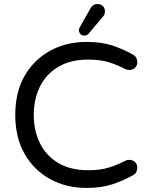

<svg xmlns="http://www.w3.org/2000/svg" viewBox="-20 -914 735 944"><path d="M405 10Q306 10 226.5 -33.5Q147 -77 101 -157.5Q55 -238 55 -349Q55 -461 101 -541Q147 -621 226.5 -664.5Q306 -708 405 -708Q479 -708 533 -690Q587 -672 633 -646Q643 -641 648.5 -632.5Q654 -624 655 -610Q656 -594 645 -582Q634 -570 615 -570Q605 -570 597 -574Q557 -595 515 -608Q473 -621 414 -621Q326 -621 266 -585Q206 -549 176 -487.5Q146 -426 146 -349Q146 -272 176 -210.5Q206 -149 266 -113Q326 -77 414 -77Q473 -77 515 -90Q557 -103 597 -124Q605 -128 615 -128Q634 -128 645 -116Q656 -104 655 -88Q654 -74 648.5 -65.5Q643 -57 633 -52Q587 -26 533 -8Q479 10 405 10ZM395 -739Q383 -739 375.5 -746.5Q368 -754 368 -766Q368 -772 371 -777.5Q374 -783 375 -785L426 -875Q431 -883 438.5 -888.5Q446 -894 459 -894Q476 -894 486 -884Q496 -874 496 -857Q496 -843 486 -832L417 -750Q408 -739 395 -739Z"/></svg>

Font: Varela Round
Style: Regular
Weight: 400
Designer: Joe Prince, Avraham Cornfeld
Foundry: Joe Prince, Avraham Cornfeld
Version: Version 3.010; ttfautohint (v1.8.4.7-5d5b)